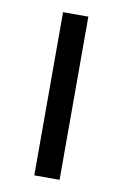

<svg xmlns="http://www.w3.org/2000/svg" viewBox="-66 -557 382 598"><g transform="rotate(10 125.0 -258.0)"><path d="M85 0H165V-516H85Z"/></g></svg>

Font: Braiins Sans
Style: Regular
Weight: 400
Designer: Mike Abbink, Paul van der Laan, Pieter van Rosmalen, Jiri Chlebus, Lubos Buracinsky
Foundry: Bold Monday, Sudetype
Version: Version 1.000;hotconv 1.0.109;makeotfexe 2.5.65596